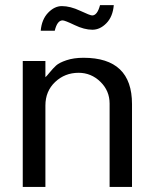

<svg xmlns="http://www.w3.org/2000/svg" viewBox="-20 -742 613 762"><path d="M431.6 -721.7H377C369.8 -694.3 359.4 -680.7 345.7 -680.7C340.5 -680.7 324.7 -686.8 298.3 -699.2C272 -711.6 247.7 -717.8 225.6 -717.8C206.1 -717.8 187.8 -709 170.9 -691.4C154 -673.8 144.2 -650.1 141.6 -620.1H197.3C203.8 -647.5 214.2 -661.1 228.5 -661.1C234.4 -661.1 250.2 -654.9 275.9 -642.6C301.6 -630.2 325.2 -624 346.7 -624C366.9 -624 385.4 -632.6 402.3 -649.9C419.3 -667.2 429 -691.1 431.6 -721.7ZM503.9 0V-329.1C503.9 -451.5 439.8 -512.7 311.5 -512.7C285.5 -512.7 262.9 -509.4 243.7 -502.9C224.4 -496.4 210.8 -489.4 202.6 -481.9C194.5 -474.4 186.2 -465.5 177.7 -455.1C169.3 -444.7 163.4 -438.2 160.2 -435.5V-500H70.3V0H160.2V-323.2C160.2 -361 173 -392.1 198.7 -416.5C224.4 -440.9 255.5 -453.1 292 -453.1C325.2 -453.1 354 -441.2 378.4 -417.5C402.8 -393.7 415 -364.9 415 -331.1V0Z"/></svg>

Font: FreeUniversal
Style: Regular
Weight: 400
Version: Version 1.001